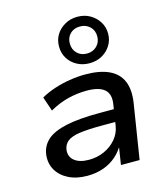

<svg xmlns="http://www.w3.org/2000/svg" viewBox="-118 -892 869 994"><g transform="rotate(-15 316.0 -395.5)"><path d="M228 9Q170 9 128 -12Q86 -33 65 -69Q44 -105 49 -151Q55 -198 89 -228.5Q123 -259 192 -274Q261 -289 371 -289H464L454 -223H367Q291 -223 246.5 -216.5Q202 -210 181.5 -193.5Q161 -177 157 -149Q153 -112 180 -90.5Q207 -69 257 -69Q301 -69 339 -86Q377 -103 403 -133.5Q429 -164 435 -203L452 -313Q461 -367 432 -392.5Q403 -418 337 -418Q286 -418 236 -405.5Q186 -393 137 -365L111 -442Q145 -461 184.5 -474Q224 -487 267 -494Q310 -501 351 -501Q429 -501 478 -478Q527 -455 546.5 -409.5Q566 -364 556 -296L509 0H409L426 -109H433Q415 -73 384.5 -46Q354 -19 314.5 -5Q275 9 228 9ZM389 -551Q352 -551 322 -567.5Q292 -584 275 -612Q258 -640 258 -675Q258 -711 275 -738.5Q292 -766 322 -783Q352 -800 389 -800Q427 -800 456.5 -783Q486 -766 503.5 -738Q521 -710 521 -675Q521 -640 503.5 -612Q486 -584 456.5 -567.5Q427 -551 389 -551ZM389 -603Q421 -603 442 -623.5Q463 -644 463 -676Q463 -708 442 -728Q421 -748 389 -748Q357 -748 336.5 -728Q316 -708 316 -676Q316 -644 336.5 -623.5Q357 -603 389 -603Z"/></g></svg>

Font: Nunito Sans 10pt SemiExpanded SemiBold
Style: Italic
Weight: 600
Width: 6
Italic angle: -9°
Designer: Vernon Adams
Foundry: Vernon Adams
Version: Version 3.101;gftools[0.9.27]